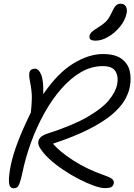

<svg xmlns="http://www.w3.org/2000/svg" viewBox="-20 -1001 723 1034"><path d="M54 13Q31 13 28.5 -18Q26 -49 37 -106Q48 -162 74.5 -232.5Q101 -303 146 -395Q151 -436 151.5 -474Q152 -512 140 -570Q134 -602 140.5 -616.5Q147 -631 169 -631Q188 -631 201.5 -599.5Q215 -568 213 -494Q292 -609 375.5 -659.5Q459 -710 534 -710Q600 -710 634.5 -684.5Q669 -659 678.5 -619Q688 -579 679 -533Q672 -496 649.5 -458.5Q627 -421 581 -382.5Q535 -344 458.5 -305Q382 -266 265 -227Q302 -184 374.5 -137Q447 -90 547 -55Q578 -44 586.5 -34.5Q595 -25 593 -14Q589 2 578.5 7Q568 12 544 12Q522 12 485.5 -1Q449 -14 406 -36Q363 -58 320.5 -86.5Q278 -115 244.5 -146Q211 -177 193 -208Q180 -231 190 -250.5Q200 -270 234 -281Q371 -325 450.5 -371Q530 -417 566.5 -461.5Q603 -506 611 -547Q619 -587 602.5 -616Q586 -645 533 -645Q472 -645 415.5 -612Q359 -579 309 -521.5Q259 -464 218 -390Q177 -316 147 -233.5Q117 -151 100 -68Q92 -31 85.5 -14Q79 3 71.5 8Q64 13 54 13ZM495 -782Q457 -782 462 -807Q465 -821 476 -830.5Q487 -840 511 -855Q543 -875 556.5 -891.5Q570 -908 583 -936Q595 -963 605.5 -972Q616 -981 628 -981Q651 -981 658.5 -965Q666 -949 662 -930Q654 -891 626 -857Q598 -823 562.5 -802.5Q527 -782 495 -782Z"/></svg>

Font: Shantell Sans Normal
Style: Italic
Weight: 300
Italic angle: -11.31°
Designer: Stephen Nixon, Anya Danilova, Shantell Martin
Foundry: Arrow Type
Version: Version 1.008;[a672d596b]